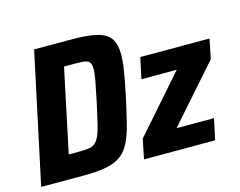

<svg xmlns="http://www.w3.org/2000/svg" viewBox="-96 -835 1227 981"><g transform="rotate(-15 517.5 -344.0)"><path d="M8 0 155 -688H354Q440 -688 488.5 -675.5Q537 -663 557.5 -633Q578 -603 578 -549Q578 -511 569.5 -460Q561 -409 547 -341Q529 -258 514.5 -199.5Q500 -141 480.5 -102Q461 -63 431 -41Q401 -19 354 -9.5Q307 0 236 0ZM187 -124H240Q271 -124 291 -126.5Q311 -129 325 -139.5Q339 -150 349.5 -173.5Q360 -197 370 -238Q380 -279 394 -344Q408 -410 415.5 -451Q423 -492 423 -515Q423 -532 418 -542.5Q413 -553 402.5 -557.5Q392 -562 375 -563Q358 -564 334 -564H280ZM552 0 573 -104 832 -399H645L669 -510H1035L1014 -406L754 -111H952L928 0Z"/></g></svg>

Font: Saira SemiCondensed
Style: Bold Italic
Weight: 700
Width: 4
Italic angle: -12°
Designer: Hector Gatti with collaboration of the Omnibus-Type team
Foundry: Omnibus-Type
Version: Version 1.101